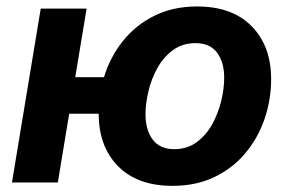

<svg xmlns="http://www.w3.org/2000/svg" viewBox="-20 -573 908 603"><path d="M17.6 0 107.9 -545.9H252L216.3 -330.6H306.6Q325.7 -393.6 365.7 -443.8Q405.8 -494.1 464.6 -523.4Q523.4 -552.7 599.1 -552.7Q709.5 -552.7 770.5 -490.5Q831.5 -428.2 831.5 -324.7Q831.5 -258.8 810.5 -198.5Q789.6 -138.2 749.8 -91.1Q710 -43.9 652.6 -16.6Q595.2 10.7 522 10.7Q411.6 10.7 350.8 -51Q290 -112.8 290 -215.8H197.3L161.6 0ZM527.3 -104.5Q567.9 -104.5 597.7 -126.5Q627.4 -148.4 646.5 -182.9Q665.5 -217.3 674.8 -256.1Q684.1 -294.9 684.1 -328.6Q684.1 -377.9 661.6 -407.7Q639.2 -437.5 593.8 -437.5Q553.2 -437.5 523.4 -415.8Q493.7 -394 474.6 -359.9Q455.6 -325.7 446.3 -286.9Q437 -248 437 -213.9Q437 -165 459.5 -134.8Q481.9 -104.5 527.3 -104.5Z"/></svg>

Font: Inter
Style: Bold Italic
Weight: 700
Italic angle: -9.39999°
Designer: Rasmus Andersson
Foundry: rsms
Version: Version 4.001;git-9221beed3